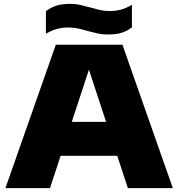

<svg xmlns="http://www.w3.org/2000/svg" viewBox="-20 -971 920 991"><path d="M8 0 268 -740H612L872 0H640L585 -167H293L238 0ZM350.5 -342H527.5L439 -611.5ZM538 -793Q507.5 -793 481.5 -799Q455.5 -805 430.5 -811.5Q407.5 -818.5 384 -823.8Q360.5 -829 334 -829Q299 -829 272.2 -821.2Q245.5 -813.5 217 -797V-913Q242 -932.5 270.8 -941.8Q299.5 -951 340 -951Q371 -951 397 -945Q423 -939 447.5 -932Q471 -925.5 494.5 -919.8Q518 -914 544 -914Q579.5 -914 606 -921.8Q632.5 -929.5 661 -946V-830Q636.5 -810.5 607.5 -801.8Q578.5 -793 538 -793Z"/></svg>

Font: Encode Sans Expanded Expanded Black
Style: Regular
Weight: 900
Width: 7
Designer: Multiple Designers
Foundry: Impallari Type
Version: Version 3.000; ttfautohint (v1.8.3) -l 8 -r 50 -G 200 -x 14 